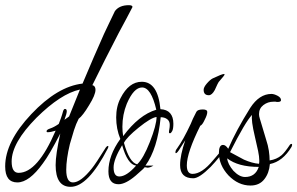

<svg xmlns="http://www.w3.org/2000/svg" viewBox="-27 -715 1149 742"><path d="M246 7Q188 7 188 -77Q188 -118 206 -199Q164 -117 139 -84Q86 -10 40 -10Q-7 -10 -7 -72Q-7 -167 94 -274Q195 -381 292 -392Q314 -445 335 -493Q356 -541 375 -584Q383 -601 393.5 -623Q404 -645 417 -672Q434 -695 471 -695Q485 -695 485 -688Q485 -688 483 -684Q475 -668 461.5 -643Q448 -618 431 -586Q404 -534 378.5 -483.5Q353 -433 330 -386Q342 -383 342 -368Q342 -348 317 -308Q293 -268 277 -256Q267 -237 259 -212Q251 -187 243 -158Q236 -129 232.5 -104Q229 -79 229 -59Q229 -10 255 -10Q285 -10 328 -64Q342 -81 382 -145Q387 -151 389 -151Q392 -151 392 -148Q392 -148 390 -142Q313 7 246 7ZM45 -47Q118 -47 188 -210Q169 -204 157 -204Q153 -204 153 -208Q153 -214 167 -218.5Q181 -223 200 -236Q204 -246 208.5 -258.5Q213 -271 217 -286Q220 -294 224 -294Q231 -294 231 -285Q231 -276 222 -252L240 -265L282 -369Q208 -353 114 -260Q18 -163 18 -91Q18 -47 45 -47Z M431 -3Q392 -3 392 -53Q392 -114 438 -178Q422 -217 422 -261Q422 -304 439 -336Q471 -399 521 -399Q583 -399 593 -293Q618 -292 630.5 -277.5Q643 -263 643 -237Q643 -217 638.5 -208.5Q634 -200 630 -200Q626 -200 626 -204Q626 -209 627.5 -216Q629 -223 629 -233Q629 -247 619 -254.5Q609 -262 594 -262Q582 -140 535 -75H566Q553 -67 543 -67Q541 -67 537.5 -68Q534 -69 532 -69Q534 -68 497 -36Q458 -3 431 -3ZM449 -189Q510 -271 577 -291Q557 -377 522 -377Q490 -377 463 -314Q446 -272 446 -225Q446 -206 449 -189ZM503 -80Q527 -102 552 -166Q578 -232 578 -263Q556 -260 509 -222Q463 -185 452 -163Q473 -87 503 -80ZM434 -33Q462 -33 499 -75Q466 -79 445 -154Q412 -99 412 -68Q412 -33 434 -33Z M780 -347Q760 -347 760 -368Q760 -378 772.5 -392.5Q785 -407 795 -412Q831 -429 838 -429Q841 -429 841 -427Q841 -424 818 -398Q816 -396 803 -367Q792 -347 780 -347ZM720 -26Q669 -26 669 -77Q669 -115 689 -173L671 -145Q658 -123 653 -123Q651 -123 651 -126Q651 -134 657 -141Q681 -174 710 -236Q713 -244 718.5 -256Q724 -268 732 -283Q737 -292 757 -292Q774 -292 774 -282Q774 -271 764 -252Q755 -232 747 -229Q695 -125 695 -76Q695 -43 717 -43Q753 -43 796 -95Q841 -147 840 -147Q842 -147 842 -144Q842 -143 840 -137Q831 -121 817.5 -104.5Q804 -88 787 -70Q743 -26 720 -26Z M941 2Q894 2 856 -37Q819 -77 819 -124Q819 -155 835 -155Q845 -155 855 -140Q885 -210 940 -298Q975 -352 1022 -352Q1032 -352 1045.5 -345Q1059 -338 1059 -328Q1059 -321 1046 -321Q1045 -321 1043 -321Q1041 -321 1038 -322H1030Q1008 -322 991 -309Q974 -296 974 -274Q974 -266 977 -257L1001 -177Q1009 -153 1012 -132.5Q1015 -112 1015 -95Q1042 -99 1061 -115Q1073 -125 1093 -155Q1096 -159 1099 -159Q1102 -159 1102 -155Q1102 -154 1100 -148Q1066 -91 1016 -81Q1013 -46 995 -23Q976 2 941 2ZM974 -82Q975 -86 975 -89Q975 -92 975 -96Q975 -109 970.5 -131.5Q966 -154 958 -187Q943 -250 947 -271Q921 -244 862 -127Q881 -117 894.5 -109.5Q908 -102 916 -98Q932 -91 946.5 -87Q961 -83 974 -82ZM920 -31Q960 -31 973 -70Q893 -70 851 -103Q853 -81 875 -55Q898 -31 920 -31Z"/></svg>

Font: Love Light
Style: Regular
Weight: 400
Designer: Robert E. Leuschke
Foundry: Robert E. Leuschke
Version: Version 1.010; ttfautohint (v1.8.3)